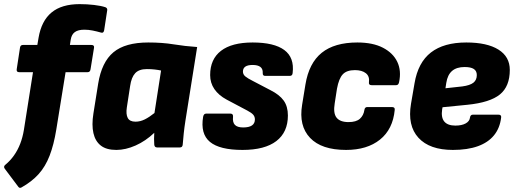

<svg xmlns="http://www.w3.org/2000/svg" viewBox="-38 -715 2503 931"><path d="M301 -497H405Q420 -497 418 -484L401 -379Q399 -365 387 -365H280L235 -87Q223 -13 202.5 40Q182 93 149 129.5Q116 166 66 194Q57 199 51 191L-15 103Q-23 92 -11 83Q12 64 30 38.5Q48 13 60 -18Q72 -49 78 -86L122 -365H55Q41 -365 43 -379L59 -484Q61 -497 73 -497H143L149 -532Q163 -614 212 -654.5Q261 -695 348 -695Q384 -695 418 -691Q452 -687 473 -680Q483 -676 482 -666L467 -568Q464 -553 452 -557Q431 -563 411 -567Q391 -571 371 -571Q341 -571 325 -559.5Q309 -548 305 -523Z M526 12Q478 12 451 -9Q424 -30 415 -69.5Q406 -109 415 -165L438 -309Q455 -414 512 -461.5Q569 -509 681 -509Q749 -509 804 -500Q859 -491 918 -487L861 -129Q856 -97 853 -68.5Q850 -40 848 -14Q847 0 834 0H724Q711 0 710 -14Q709 -27 709 -41.5Q709 -56 710 -71Q668 -31 619.5 -9.5Q571 12 526 12ZM619 -125Q642 -125 664 -136Q686 -147 711 -167L743 -373Q730 -376 712 -378Q694 -380 674 -380Q636 -380 617.5 -360Q599 -340 593 -298L577 -194Q572 -161 581.5 -143Q591 -125 619 -125Z M1138 12Q1027 12 980 -27Q933 -66 947 -149Q950 -164 961 -164H1080Q1093 -164 1092 -149Q1089 -122 1101 -109.5Q1113 -97 1141 -97Q1198 -97 1198 -136Q1198 -149 1190 -158.5Q1182 -168 1161 -179L1061 -232Q1022 -253 1001.5 -283Q981 -313 981 -351Q981 -428 1033.5 -468.5Q1086 -509 1187 -509Q1291 -509 1340.5 -472.5Q1390 -436 1381 -361Q1380 -347 1367 -347H1248Q1235 -347 1236 -361Q1237 -381 1224.5 -390.5Q1212 -400 1187 -400Q1140 -400 1140 -368Q1140 -354 1151.5 -344.5Q1163 -335 1187 -323L1273 -278Q1317 -256 1337.5 -227.5Q1358 -199 1358 -155Q1358 -74 1302 -31Q1246 12 1138 12Z M1640 12Q1521 12 1465.5 -46.5Q1410 -105 1427 -207L1443 -305Q1460 -409 1522 -459Q1584 -509 1695 -509Q1770 -509 1819 -483.5Q1868 -458 1888.5 -415Q1909 -372 1897 -316Q1894 -302 1883 -302H1764Q1749 -302 1751 -316Q1755 -345 1736 -360Q1717 -375 1683 -375Q1643 -375 1624 -354.5Q1605 -334 1596 -285L1585 -214Q1577 -166 1594 -144.5Q1611 -123 1652 -123Q1689 -123 1707 -139Q1725 -155 1729 -182Q1731 -196 1743 -196H1862Q1878 -196 1876 -182Q1867 -88 1804.5 -38Q1742 12 1640 12Z M2158 12Q2045 12 1991 -47Q1937 -106 1955 -212L1972 -311Q1989 -412 2051.5 -460.5Q2114 -509 2223 -509Q2324 -509 2379 -474.5Q2434 -440 2434 -376Q2434 -296 2386 -257Q2338 -218 2229 -207L2108 -195L2106 -185Q2100 -145 2116.5 -125.5Q2133 -106 2170 -106Q2201 -106 2220 -116.5Q2239 -127 2241 -145Q2243 -159 2255 -159H2379Q2394 -159 2392 -145Q2386 -94 2357.5 -59Q2329 -24 2279 -6Q2229 12 2158 12ZM2122 -287 2204 -296Q2241 -301 2257.5 -314Q2274 -327 2274 -351Q2274 -371 2259.5 -380.5Q2245 -390 2215 -390Q2176 -390 2154 -371Q2132 -352 2126 -313Z"/></svg>

Font: Sofia Sans Black
Style: Italic
Weight: 900
Italic angle: -9°
Version: Version 4.100-B